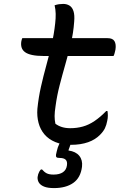

<svg xmlns="http://www.w3.org/2000/svg" viewBox="-20 -727 640 981"><path d="M94 -532H530Q556 -532 565 -516.5Q574 -501 570 -474Q569 -469 567.5 -463Q566 -457 564.5 -451.5Q563 -446 560 -441H201Q168 -441 144.5 -446Q121 -451 108 -460.5Q95 -470 90.5 -484Q86 -498 89 -516Q90 -519 90.5 -522Q91 -525 92 -527.5Q93 -530 94 -532ZM529 -160Q531 -150 531 -136.5Q531 -123 528 -110Q524 -88 516 -71.5Q508 -55 490 -37Q479 -26 464 -16.5Q449 -7 430.5 -0.5Q412 6 390 9.5Q368 13 342 13Q297 13 263 -1Q229 -15 207.5 -40Q186 -65 177 -99Q168 -133 171 -171Q177 -230 189.5 -285Q202 -340 216.5 -392.5Q231 -445 243.5 -498.5Q256 -552 262 -608Q265 -634 264.5 -656.5Q264 -679 259 -700Q271 -704 281.5 -705.5Q292 -707 303 -707Q321 -707 335 -698.5Q349 -690 355.5 -670Q362 -650 359 -616Q355 -559 342 -505Q329 -451 313.5 -397Q298 -343 284.5 -290.5Q271 -238 264 -186Q259 -154 259 -134Q259 -114 263 -95Q277 -84 296 -78Q315 -72 339 -72Q373 -72 403.5 -80.5Q434 -89 463.5 -109Q493 -129 523 -160ZM353 -20Q350 -14 346.5 -6Q343 2 340.5 10Q338 18 335.5 25Q333 32 331 37L330 42Q367 47 385 69Q403 91 399 125Q392 181 354.5 207.5Q317 234 256 234Q224 234 205.5 226.5Q187 219 179 206.5Q171 194 172 178Q173 170 175 163.5Q177 157 180.5 150.5Q184 144 189 139H195Q206 152 218.5 158.5Q231 165 254 165Q284 165 301.5 153Q319 141 322 118Q325 98 315.5 89Q306 80 285 80Q273 80 269 76.5Q265 73 266 64Q268 56 270 46Q272 36 275.5 26Q279 16 283.5 7Q288 -2 293 -9Q297 -14 304 -16.5Q311 -19 323 -20Q335 -21 353 -20Z"/></svg>

Font: Rec Mono Duotone
Style: Italic
Weight: 400
Italic angle: -10°
Monospace: yes
Version: Version 1.085; ttfautohint (v1.8.4.7-5d5b)